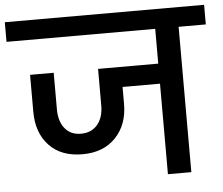

<svg xmlns="http://www.w3.org/2000/svg" viewBox="-76 -799 998 858"><g transform="rotate(-5 423.0 -370.0)"><path d="M870 -652H748V0H643V-406H475V-330Q475 -237 420 -179.5Q365 -122 271 -122Q175 -122 121.5 -179Q68 -236 68 -330V-496H174V-332Q174 -278 200 -246Q226 -214 272 -214Q319 -214 346 -246Q373 -278 373 -332V-496H643V-652H-24V-740H870Z"/></g></svg>

Font: A Bank Premium Med
Style: Regular
Weight: 500
Designer: Ninad Kale (Devanagari), Jonny Pinhorn (Latin), Htun Naung (Myanmar)
Foundry: Indian Type Foundry
Version: 4.004